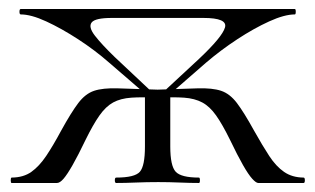

<svg xmlns="http://www.w3.org/2000/svg" viewBox="-20 -406 699 426"><path d="M310.2 -191 222.2 -267Q190.2 -295 153.2 -319Q116.2 -343 82.6 -358.5Q49 -374 26 -374Q23.2 -374 23.2 -380Q23.2 -386 26 -386H634.2Q636.2 -386 636.2 -380Q636.2 -374 634.2 -374Q611.2 -374 577.2 -358.5Q543.2 -343 506.6 -319Q470 -295 437.2 -267L350 -191L338.2 -198L421.6 -275.4Q473.2 -324 479.2 -345.1Q485.2 -366.2 431.2 -366.2H228.2Q191.2 -366.2 183.4 -356.2Q175.6 -346.2 190.6 -326.8Q205.6 -307.4 234.6 -279.4L321.2 -198ZM5.8 0Q3.8 0 3.8 -6Q3.8 -12 5.8 -12Q32 -12.2 49.5 -24.6Q67 -37 82.4 -59.9Q97.8 -82.8 115.6 -116Q138.2 -157 153.8 -177.5Q169.4 -198 188.7 -204.5Q208 -211 241 -210Q274 -209 332.2 -207L331.2 -189Q295.4 -191 271.4 -189.3Q247.4 -187.6 231.1 -178.7Q214.8 -169.8 200.7 -149.8Q186.6 -129.8 170 -96Q153.2 -61 141.1 -39.8Q129 -18.6 120.9 -9.3Q112.8 0 106.4 0ZM237.8 0Q234.8 0 234.8 -6Q234.8 -12 237.8 -12Q279.2 -12 290.4 -25Q301.6 -38 301.6 -81V-198H357.8V-81Q357.8 -38 369.8 -25Q381.8 -12 421.4 -12Q423.6 -12 423.6 -6Q423.6 0 421.4 0Q402 0 378.5 -1Q355 -2 331.2 -2Q305.6 -2 281.5 -1Q257.4 0 237.8 0ZM553 0Q548.2 0 539.7 -9.3Q531.2 -18.6 519.1 -39.8Q507 -61 490.2 -96Q473.6 -129.8 459.5 -149.8Q445.4 -169.8 428.7 -178.7Q412 -187.6 388.4 -189.3Q364.8 -191 328.2 -189L327.2 -207Q385.4 -209 418.4 -210Q451.4 -211 470.7 -204.5Q490 -198 505.6 -177.5Q521.2 -157 543.8 -116Q562.4 -82.8 577.4 -59.9Q592.4 -37 610.3 -24.6Q628.2 -12.2 653.6 -12Q656.4 -12 656.4 -6Q656.4 0 653.6 0Z"/></svg>

Font: Cormorant Infant Light
Style: Regular
Weight: 300
Designer: Christian Thalmann (Catharsis Fonts)
Foundry: Catharsis Fonts
Version: Version 4.001